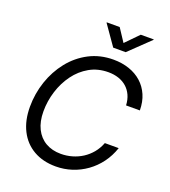

<svg xmlns="http://www.w3.org/2000/svg" viewBox="-166 -1062 1061 1195"><g transform="rotate(20 364.0 -465.0)"><path d="M340.8 10.3Q256.3 10.3 193.8 -25.6Q131.3 -61.5 97.7 -127.9Q64 -194.3 64 -284.7Q64 -371.1 91.3 -452.4Q118.7 -533.7 169.9 -598.1Q221.2 -662.6 293.2 -700.2Q365.2 -737.8 454.1 -737.8Q510.7 -737.8 558.3 -721.4Q606 -705.1 640.9 -673.8Q675.8 -642.6 695.1 -597.9Q714.4 -553.2 714.8 -496.6H623.5Q621.6 -534.2 608.2 -563.5Q594.7 -592.8 571.8 -612.8Q548.8 -632.8 518.1 -643.1Q487.3 -653.3 450.7 -653.3Q381.3 -653.3 326.2 -622.1Q271 -590.8 232.4 -538.1Q193.8 -485.4 173.3 -419.9Q152.8 -354.5 152.8 -286.6Q152.8 -219.2 176.5 -171.6Q200.2 -124 243.2 -99.1Q286.1 -74.2 344.2 -74.2Q382.3 -74.2 418.2 -84.5Q454.1 -94.7 485.4 -114.7Q516.6 -134.8 540.8 -163.8Q564.9 -192.9 579.6 -231H671.4Q652.3 -174.8 619.4 -130.4Q586.4 -85.9 542.5 -54.4Q498.5 -22.9 447.3 -6.3Q396 10.3 340.8 10.3ZM419.4 -941.4 475.6 -856 559.1 -941.4H645.5L644.5 -938.5L507.8 -807.1H425.3L333.5 -938.5L334 -941.4Z"/></g></svg>

Font: Inter 20pt
Style: Italic
Weight: 400
Italic angle: -9.3988°
Version: Version 4.001;git-66647c0bb